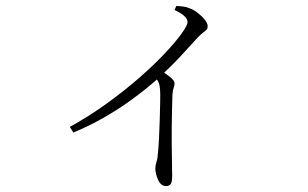

<svg xmlns="http://www.w3.org/2000/svg" viewBox="-20 -571 1040 649"><path d="M216 -142Q283 -179 343.5 -223Q404 -267 453.5 -310.5Q503 -354 539 -392.5Q575 -431 594.5 -458.5Q614 -486 614 -496Q614 -508 600.5 -519Q587 -530 570 -537L576 -551Q588 -550 598.5 -549Q609 -548 621 -543Q635 -538 649 -527Q663 -516 672.5 -504Q682 -492 682 -482Q682 -475 678.5 -471Q675 -467 668 -462Q661 -457 650 -446Q626 -420 595 -386Q564 -352 520 -311Q505 -297 477 -274Q449 -251 411.5 -224.5Q374 -198 327.5 -171.5Q281 -145 228 -123ZM541 58Q524 58 514.5 37Q505 16 505 -2Q505 -12 509 -24Q513 -36 514 -55Q516 -73 517.5 -103.5Q519 -134 520 -167.5Q521 -201 521.5 -228.5Q522 -256 521 -269Q520 -283 516 -292.5Q512 -302 498 -316L520 -336Q539 -323 554.5 -311Q570 -299 570 -289Q570 -282 567 -274Q564 -266 563 -252Q561 -196 560.5 -141.5Q560 -87 561 -43.5Q562 0 562 23Q562 44 557 51Q552 58 541 58Z"/></svg>

Font: Noto Serif SC ExtraLight
Style: Regular
Weight: 200
Designer: Ryoko NISHIZUKA 西塚涼子 (kana & ideographs); Frank Grießhammer (Latin, Greek & Cyrillic); Wenlong ZHANG 张文龙 (bopomofo); San
Foundry: Adobe
Version: Version 2.002-H1;hotconv 1.1.0;makeotfexe 2.6.0